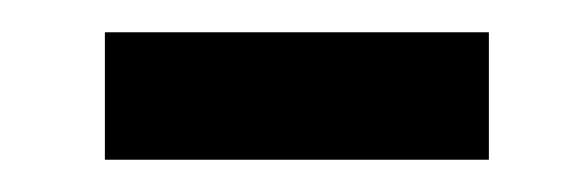

<svg xmlns="http://www.w3.org/2000/svg" viewBox="-20 -327 361 119"><path d="M45 -228V-307H283V-228Z"/></svg>

Font: Source Serif 4 Medium
Style: Italic
Weight: 500
Italic angle: -12°
Designer: Frank Grießhammer
Foundry: Adobe Systems Incorporated
Version: Version 4.004;hotconv 1.0.116;makeotfexe 2.5.65601